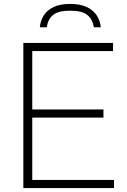

<svg xmlns="http://www.w3.org/2000/svg" viewBox="-20 -959 646 979"><path d="M99 0V-740H556.5V-698.5H144.5V-41.5H561.5V0ZM127.5 -359.5V-401H507.5V-359.5ZM183 -820Q186.5 -855 204 -881.8Q221.5 -908.5 254.5 -923.8Q287.5 -939 337.5 -939Q388 -939 421.5 -923.5Q455 -908 472.8 -881.2Q490.5 -854.5 494 -820H458.5Q452.5 -860 425.8 -882.2Q399 -904.5 337.5 -904.5Q276.5 -904.5 250.2 -882.2Q224 -860 218.5 -820Z"/></svg>

Font: Encode Sans SemiExpanded ExtraLight
Style: Regular
Weight: 250
Width: 6
Designer: Multiple Designers
Foundry: Impallari Type
Version: Version 3.002